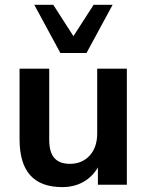

<svg xmlns="http://www.w3.org/2000/svg" viewBox="-20 -763 608 793"><path d="M237.3 9.8C312.7 9.8 370.6 -29.4 398 -100H384.3V0H503.9V-479.4H381.4V-209.8C381.4 -135.3 335.3 -86.3 269.6 -86.3C209.8 -86.3 183.3 -118.6 183.3 -186.3V-479.4H60.8V-188.2C60.8 -56.9 117.6 9.8 237.3 9.8ZM229.4 -544.1H337.3L445.1 -743.1H366.7L283.3 -613.7L200 -743.1H121.6Z"/></svg>

Font: LL Pando Sans
Style: Bold
Weight: 700
Designer: Joshua Smith
Foundry: Joshua Smith
Version: Version 1.000;Glyphs 3.2.1 (3258)